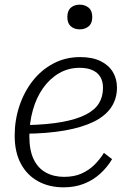

<svg xmlns="http://www.w3.org/2000/svg" viewBox="-20 -792 556 824"><path d="M253 12Q191 12 143.5 -14Q96 -40 69.5 -89.5Q43 -139 43 -210Q43 -276 63 -336.5Q83 -397 120 -444.5Q157 -492 209 -519.5Q261 -547 324 -547Q376 -547 411 -530Q446 -513 464 -483.5Q482 -454 482 -416Q482 -368 457 -331Q432 -294 382 -269.5Q332 -245 258 -232Q184 -219 86 -218L91 -255Q183 -257 246 -268.5Q309 -280 348 -300Q387 -320 404.5 -348.5Q422 -377 422 -415Q422 -443 410.5 -462Q399 -481 376.5 -491Q354 -501 322 -501Q273 -501 233 -477.5Q193 -454 164.5 -413.5Q136 -373 121 -319.5Q106 -266 106 -206Q106 -147 124.5 -108.5Q143 -70 177 -51.5Q211 -33 255 -33Q298 -33 329.5 -47Q361 -61 384.5 -84Q408 -107 426 -136L461 -109Q441 -75 410.5 -47Q380 -19 340.5 -3.5Q301 12 253 12ZM322 -666Q345 -666 360.5 -679Q376 -692 376 -719Q376 -746 360.5 -759Q345 -772 322 -772Q299 -772 284 -759Q269 -746 269 -719Q269 -692 284 -679Q299 -666 322 -666Z"/></svg>

Font: Roboto Serif 20pt ExtraLight
Style: Italic
Weight: 250
Italic angle: -10°
Version: Version 1.007